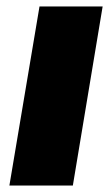

<svg xmlns="http://www.w3.org/2000/svg" viewBox="-20 -573 346 593"><path d="M102 -553H297L205 0H9Z"/></svg>

Font: Nebula Sans Black
Style: Regular
Weight: 900
Italic angle: -9°
Designer: Paul D. Hunt for Adobe (as Source Sans)
Foundry: Nebula Entertainment & Broadcasting LLC
Version: Version 1.010